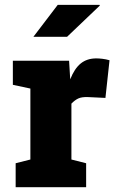

<svg xmlns="http://www.w3.org/2000/svg" viewBox="-20 -782 482 802"><path d="M45.4 0V-100.1L106.9 -115.7V-412.1L33.7 -427.7V-528.3H268.6L272.5 -463.9L273.4 -450.7Q291 -495.6 317.1 -516.8Q343.3 -538.1 382.3 -538.1Q393.1 -538.1 407.7 -536.4Q422.4 -534.7 437.5 -530.3L420.4 -373L347.2 -376.5Q321.8 -377.4 307.4 -370.8Q293 -364.3 278.3 -349.1V-115.7L339.8 -100.1V0ZM119.6 -628.4 221.2 -761.7H396L397 -758.8L260.3 -628.4H123Z"/></svg>

Font: Roboto Slab LO Black
Style: Regular
Weight: 900
Designer: Google
Version: Version 2.000